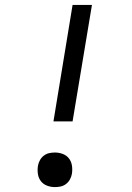

<svg xmlns="http://www.w3.org/2000/svg" viewBox="-20 -755 540 783"><path d="M198 -260 276 -735H355L276 -260ZM204 8Q187 8 171.5 2Q156 -4 146.5 -16.5Q137 -29 134.5 -46Q132 -63 135 -80Q137 -91 143 -102Q149 -113 159 -120.5Q169 -128 180.5 -130.5Q192 -133 204 -133Q221 -133 236.5 -127Q252 -121 261.5 -108.5Q271 -96 273.5 -79Q276 -62 273 -45Q271 -34 265 -23Q259 -12 249 -4.5Q239 3 227.5 5.5Q216 8 204 8Z"/></svg>

Font: Iosevka Curly Oblique
Style: Regular
Weight: 400
Italic angle: -9°
Monospace: yes
Designer: Belleve Invis
Foundry: Belleve Invis
Version: Version 11.1.0; ttfautohint (v1.8.3)